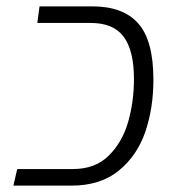

<svg xmlns="http://www.w3.org/2000/svg" viewBox="-20 -582 557 602"><path d="M34 -52H209Q279 -52 321.5 -94.5Q364 -137 382 -200.5Q400 -264 400 -334Q400 -423 368 -466.5Q336 -510 265 -510H97L104 -562H270Q366 -562 413.5 -508.5Q461 -455 461 -332Q461 -243 435.5 -168.5Q410 -94 352.5 -47Q295 0 204 0H22Z"/></svg>

Font: FiraGO Light
Style: Italic
Weight: 300
Italic angle: -8°
Designer: bBox Type GmbH
Foundry: bBox Type GmbH
Version: Version 1.001